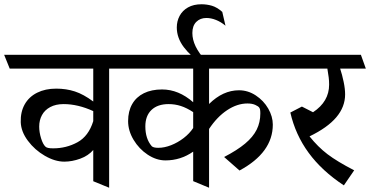

<svg xmlns="http://www.w3.org/2000/svg" viewBox="-45 -839 1752 909"><path d="M557.6 -514.2H471.7V49.8L396.5 19V-128.9Q373 -101.6 334.5 -87.6Q295.9 -73.7 259.3 -73.7Q215.3 -73.7 167.5 -101.3Q119.6 -128.9 87.2 -172.4Q54.7 -215.8 53.2 -260.7Q51.8 -309.1 72 -345Q92.3 -380.9 130.9 -400.1Q169.4 -419.4 221.2 -419.4Q268.6 -419.4 309.6 -406Q350.6 -392.6 396.5 -358.4V-514.2H1L-25.4 -579.6H533.2ZM396.5 -265.6V-313Q323.7 -346.2 256.3 -346.2Q218.8 -346.2 192.6 -332Q166.5 -317.9 153.6 -293.9Q140.6 -270 140.6 -239.7Q140.6 -212.9 149.4 -184.3Q158.2 -155.8 170.4 -144.5Q174.3 -140.6 182.9 -138.7Q191.4 -136.7 207 -136.7Q269 -136.7 321.8 -165.5Q374.5 -194.3 396.5 -265.6Z M1246.6 -249Q1246.6 -116.7 1088.9 -31.7L1016.1 -95.7Q1078.1 -127.9 1115.5 -159.2Q1152.8 -190.4 1170.2 -225.1Q1187.5 -259.8 1187.5 -302.2Q1187.5 -314 1186.3 -319.6Q1185.1 -325.2 1182.6 -329.1Q1178.2 -335.9 1163.3 -342.5Q1148.4 -349.1 1126.5 -349.1Q1078.1 -349.1 1030.3 -317.4Q982.4 -285.6 944.8 -228.5V49.8L869.6 18.6V-121.1Q810.1 -79.6 738.3 -79.6Q695.3 -79.6 654.3 -106.7Q613.3 -133.8 587.4 -177Q561.5 -220.2 561.5 -265.6Q561.5 -312.5 580.8 -346.2Q600.1 -379.9 636.2 -397.7Q672.4 -415.5 722.2 -415.5Q800.8 -415.5 869.6 -355V-514.2H529.3L502 -579.6H1286.6L1312 -514.2H944.8V-346.7Q1010.3 -411.6 1086.4 -411.6Q1128.9 -411.6 1166 -387.2Q1203.1 -362.8 1224.9 -325Q1246.6 -287.1 1246.6 -249ZM869.6 -232.9V-308.1Q839.4 -328.1 811.3 -337.2Q783.2 -346.2 753.4 -346.2Q701.2 -346.2 672.1 -318.4Q643.1 -290.5 643.1 -240.7Q643.1 -182.1 673.3 -147Q680.7 -139.2 704.6 -139.2Q733.4 -139.2 765.1 -151.6Q796.9 -164.1 824.7 -185.5Q852.5 -207 869.6 -232.9Z M792 -709Q792 -738.8 805.4 -763.9Q818.8 -789.1 845.2 -804Q871.6 -818.8 908.7 -818.8Q934.1 -818.8 958.3 -811.8Q982.4 -804.7 1007.3 -782.7L1022.5 -717.3Q1001 -735.4 977.5 -744.6Q954.1 -753.9 932.1 -753.9Q902.8 -753.9 884.3 -735.4Q865.7 -716.8 865.7 -682.6Q865.7 -620.6 927.2 -554.2L910.6 -539.1Q858.9 -571.3 825.4 -615.5Q792 -659.7 792 -709Z M1631.8 -32.7 1583 38.6Q1479 -29.8 1416.3 -115.5Q1353.5 -201.2 1329.6 -306.2L1384.3 -334.5L1437 -307.6Q1513.2 -357.9 1513.2 -438.5Q1513.2 -456.1 1511.2 -472.4Q1509.3 -488.8 1504.9 -514.2H1292.5L1266.1 -579.6H1663.6L1687 -514.2H1565.4Q1575.2 -484.4 1582 -451.4Q1588.9 -418.5 1588.9 -392.1Q1588.9 -333 1547.1 -283.7Q1505.4 -234.4 1420.4 -193.4Q1460 -143.6 1505.6 -108.9Q1551.3 -74.2 1631.8 -32.7Z"/></svg>

Font: Vesper Libre
Style: Regular
Weight: 400
Designer: Robert Keller & Kimya Gandhi
Foundry: Mota Italic
Version: Version 1.058